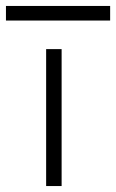

<svg xmlns="http://www.w3.org/2000/svg" viewBox="-65 -625 390 645"><path d="M-45 -556H305V-605H-45ZM90 -460V0H142V-460Z"/></svg>

Font: Jost Light
Style: Regular
Weight: 300
Version: Version 3.710